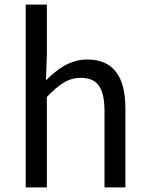

<svg xmlns="http://www.w3.org/2000/svg" viewBox="-20 -816 647 836"><path d="M92 0H184V-394C238 -449 276 -477 332 -477C404 -477 435 -434 435 -332V0H526V-344C526 -482 474 -557 360 -557C286 -557 230 -516 180 -466L184 -578V-796H92Z"/></svg>

Font: GenYoGothic2 TW R
Style: Regular
Weight: 400
Version: Version 2.100;PS 2.1;hotconv 16.6.51;makeotf.lib2.5.65220 DE